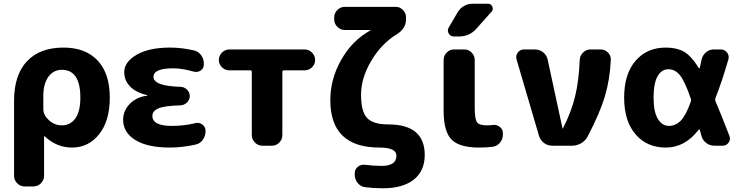

<svg xmlns="http://www.w3.org/2000/svg" viewBox="-20 -787 4004 1037"><path d="M214 -268V-198Q214 -165 244.5 -137.5Q275 -110 314 -110Q360 -110 387 -147.5Q414 -185 414 -260Q414 -410 314 -410Q269 -410 241.5 -372.5Q214 -335 214 -268ZM113 220Q90 220 73 203Q56 186 56 163V-243Q56 -382 125.5 -456Q195 -530 323 -530Q442 -530 507.5 -460Q573 -390 573 -260Q573 -134 515.5 -62Q458 10 369 10Q286 10 221 -51Q220 -52 219 -52Q218 -52 218 -51V163Q218 186 201 203Q184 220 161 220Z M899 10Q776 10 710.5 -31Q645 -72 645 -140Q645 -189 681 -226Q717 -263 774 -270Q776 -270 776 -272Q776 -273 775 -273Q713 -288 682 -320.5Q651 -353 651 -397Q651 -452 717.5 -491Q784 -530 899 -530Q961 -530 1026 -515Q1050 -510 1065.5 -490Q1081 -470 1081 -444V-439Q1081 -418 1064.5 -406.5Q1048 -395 1027 -400Q964 -418 916 -418Q809 -418 809 -372Q809 -322 956 -318Q976 -317 990.5 -302.5Q1005 -288 1005 -268Q1005 -248 990 -233.5Q975 -219 955 -218Q870 -216 836.5 -202Q803 -188 803 -161Q803 -107 908 -107Q975 -107 1036 -122Q1056 -127 1073 -114.5Q1090 -102 1090 -81V-77Q1090 -52 1075 -31.5Q1060 -11 1036 -6Q962 10 899 10Z M1219 -407Q1196 -407 1179 -423.5Q1162 -440 1162 -463Q1162 -486 1179 -503Q1196 -520 1219 -520H1625Q1648 -520 1665 -503Q1682 -486 1682 -463Q1682 -440 1665 -423.5Q1648 -407 1625 -407H1514Q1505 -407 1505 -398V-57Q1505 -34 1488.5 -17Q1472 0 1449 0H1397Q1374 0 1357 -17Q1340 -34 1340 -57V-398Q1340 -407 1332 -407Z M2030 10Q1764 10 1764 -246Q1764 -360 1823 -464Q1882 -568 1979 -622Q1981 -622 1981 -624Q1981 -625 1980 -625H1842Q1819 -625 1802 -642Q1785 -659 1785 -682V-693Q1785 -716 1802 -733Q1819 -750 1842 -750H2117Q2140 -750 2156.5 -733Q2173 -716 2173 -693V-682Q2173 -633 2122 -601Q2041 -552 1985.5 -459Q1930 -366 1930 -275Q1930 -185 1962.5 -150Q1995 -115 2077 -115Q2274 -115 2274 50Q2274 136 2215 183Q2156 230 2046 230Q1998 230 1952 224Q1928 221 1912 201.5Q1896 182 1896 157V149Q1896 127 1913 113.5Q1930 100 1952 103Q1996 109 2042 109Q2121 109 2121 54Q2121 10 2030 10Z M2568 10Q2461 10 2418.5 -33.5Q2376 -77 2376 -190V-463Q2376 -486 2392.5 -503Q2409 -520 2432 -520H2488Q2511 -520 2527.5 -503Q2544 -486 2544 -463V-207Q2544 -145 2556 -127.5Q2568 -110 2608 -110Q2629 -110 2641 -112Q2662 -115 2679 -102Q2696 -89 2696 -68V-60Q2696 -35 2680 -16Q2664 3 2639 6Q2608 10 2568 10ZM2615 -767Q2632 -767 2639 -751.5Q2646 -736 2635 -724L2553 -632Q2516 -590 2459 -590H2432Q2413 -590 2403.5 -606Q2394 -622 2404 -639L2450 -718Q2479 -767 2536 -767Z M2891 -54 2770 -466Q2764 -486 2776.5 -503Q2789 -520 2810 -520H2869Q2894 -520 2913.5 -504.5Q2933 -489 2938 -465L3018 -94Q3018 -93 3019 -93Q3021 -93 3021 -95Q3065 -180 3086 -266Q3107 -352 3111 -463Q3112 -486 3129 -503Q3146 -520 3169 -520H3224Q3247 -520 3263.5 -503.5Q3280 -487 3279 -464Q3274 -357 3247 -266.5Q3220 -176 3154 -50Q3142 -27 3119 -13.5Q3096 0 3070 0H2964Q2938 0 2918 -15Q2898 -30 2891 -54Z M3590 -413Q3553 -413 3531.5 -375Q3510 -337 3510 -260Q3510 -183 3533 -145Q3556 -107 3593 -107Q3629 -107 3657 -135.5Q3685 -164 3711 -238Q3714 -246 3711 -254Q3679 -348 3652.5 -380.5Q3626 -413 3590 -413ZM3576 10Q3474 10 3412.5 -61.5Q3351 -133 3351 -260Q3351 -387 3412.5 -458.5Q3474 -530 3576 -530Q3634 -530 3673 -508.5Q3712 -487 3754 -420Q3758 -415 3760 -422L3769 -464Q3774 -488 3792.5 -504Q3811 -520 3836 -520H3873Q3894 -520 3907 -503Q3920 -486 3914 -466Q3878 -342 3844 -257Q3841 -249 3844 -241Q3874 -171 3920 -52Q3927 -33 3915 -16.5Q3903 0 3883 0H3838Q3813 0 3793.5 -15.5Q3774 -31 3768 -55Q3767 -60 3764 -70Q3761 -80 3760 -85Q3759 -87 3757 -87.5Q3755 -88 3753 -86Q3680 10 3576 10Z"/></svg>

Font: Rounded Mplus 1c ExtraBold
Style: Regular
Weight: 800
Version: Version 1.059.20150529